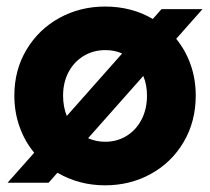

<svg xmlns="http://www.w3.org/2000/svg" viewBox="-20 -553 636 581"><path d="M153.8 -30.3 127 0H2.9L83.5 -90.8Q54.7 -125.5 39.1 -169.7Q23.4 -213.9 23.4 -263.7Q23.4 -341.3 60.3 -402.8Q97.2 -464.4 159.9 -498.8Q222.7 -533.2 297.9 -533.2Q378.4 -533.2 442.4 -495.6L468.8 -525.4H592.8L513.2 -435.5Q541.5 -400.9 556.9 -357.2Q572.3 -313.5 572.3 -263.7Q572.3 -185.5 535.9 -123.5Q499.5 -61.5 436.8 -26.9Q374 7.8 297.9 7.8Q219.2 7.8 153.8 -30.3ZM424.8 -263.7Q424.8 -296.4 413.6 -323.2L246.6 -134.8Q271 -124 297.9 -124Q334 -124 362.8 -141.6Q391.6 -159.2 408.2 -190.9Q424.8 -222.7 424.8 -263.7ZM182.1 -202.1 349.6 -391.1Q327.1 -401.4 298.8 -401.4Q262.7 -401.4 233.4 -383.8Q204.1 -366.2 187.5 -335Q170.9 -303.7 170.9 -263.7Q170.9 -230 182.1 -202.1Z"/></svg>

Font: Reddit Sans Strawberry ExBold
Style: Regular
Weight: 800
Designer: Stephen Hutchings
Foundry: Reddit
Version: Version 1.013